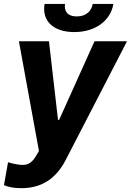

<svg xmlns="http://www.w3.org/2000/svg" viewBox="-34 -756 668 980"><path d="M74.9 204.5C186.8 204.5 256.4 147.7 302.2 58.9L614.3 -545.5H448.5L267.8 -144.2H262.1L215.9 -545.5H62.5L164.8 14.6L151.3 37.6C132.1 71 111.9 84.5 87 85.6C67.1 86.3 46.2 83.1 7.1 72.4L-13.8 188.9C7.1 198.2 36.2 204.5 74.9 204.5ZM193.5 -735.8C179 -649.9 237.2 -592.3 345.2 -592.3C452.4 -592.3 530.2 -649.9 544.7 -735.8H439.3C433.2 -702.4 408.7 -672.2 358.3 -672.2C306.8 -672.2 292.6 -703.1 297.9 -735.8Z"/></svg>

Font: Margiela Sans
Style: Bold Italic
Weight: 700
Italic angle: -9.39999°
Designer: Stefan Endress, Andreas Faust
Version: Version 1.100;FEAKit 1.0